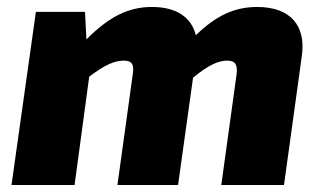

<svg xmlns="http://www.w3.org/2000/svg" viewBox="-20 -531 926 551"><path d="M718 -511C654 -511 601 -487 542 -430C529 -482 486 -511 416 -511C348 -511 293 -483 228 -418L224 -497H83L13 0H194L236 -311C282 -346 310 -357 335 -357C357 -357 366 -348 361 -318L317 0H491L534 -308C581 -347 609 -357 632 -357C651 -357 663 -350 659 -318L615 0H795L846 -369C859 -457 814 -511 718 -511Z"/></svg>

Font: Exo 2 Extra Bold
Style: Italic
Weight: 800
Italic angle: -8°
Designer: Natanael Gama
Version: Version 1.001;PS 001.001;hotconv 1.0.88;makeotf.lib2.5.64775